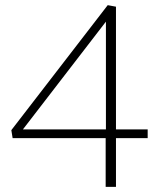

<svg xmlns="http://www.w3.org/2000/svg" viewBox="-20 -725 614 745"><path d="M29 -189 24 -220 398 -705 430 -699V-223H553V-189H430V0H390V-189ZM69 -223H391V-641Z"/></svg>

Font: Georama ExtraCondensed Thin ExtraLight
Style: Regular
Weight: 250
Version: Version 1.001